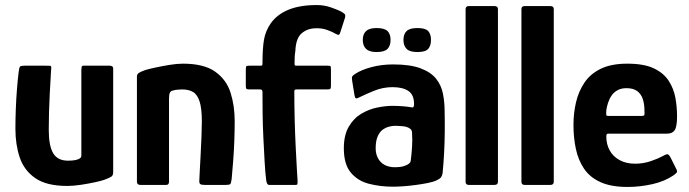

<svg xmlns="http://www.w3.org/2000/svg" viewBox="-20 -732 2729 760"><path d="M246 4Q164 4 119.5 -27Q75 -58 58 -109Q41 -160 41 -222Q41 -259 42.5 -299Q44 -339 47 -377.5Q50 -416 54 -448Q56 -466 60 -469Q64 -472 78 -472H159Q173 -472 179 -471.5Q185 -471 182 -453Q182 -449 180.5 -424Q179 -399 177 -362.5Q175 -326 174 -287.5Q173 -249 173 -218Q173 -155 190.5 -125.5Q208 -96 249 -96Q254 -96 263 -96.5Q272 -97 281 -99Q290 -101 296 -105Q302 -109 302 -116V-455Q302 -460 303 -466Q304 -472 310 -472H414Q418 -472 423 -470Q428 -468 428 -459V-50Q428 -38 421 -33Q414 -28 392 -20Q381 -16 355.5 -10.5Q330 -5 300.5 -0.5Q271 4 246 4Z M536 0Q522 0 522 -13Q522 -117 522 -220.5Q522 -324 522 -428Q522 -438 529 -443Q536 -448 556 -455Q569 -459 594.5 -464.5Q620 -470 650 -475Q680 -480 704 -480Q787 -480 831.5 -448.5Q876 -417 892.5 -365.5Q909 -314 909 -252Q909 -215 907.5 -174.5Q906 -134 903 -95Q900 -56 897 -24Q895 -6 891 -3Q887 0 873 0H791Q777 0 772.5 -3.5Q768 -7 769 -19Q769 -23 770.5 -50.5Q772 -78 774 -116Q776 -154 777.5 -191Q779 -228 779 -251Q779 -303 770 -330.5Q761 -358 744 -368Q727 -378 701 -378Q691 -378 682 -377Q673 -376 666 -374Q657 -373 653 -366Q649 -359 649 -343Q649 -301 649 -246Q649 -191 649 -132Q649 -73 649 -13Q649 0 638 0Z M1034 -16Q1030 -47 1027.5 -91.5Q1025 -136 1022.5 -186.5Q1020 -237 1019.5 -284.5Q1019 -332 1019 -368Q1019 -378 1010 -378H966Q959 -378 956 -380Q953 -382 953 -392V-457Q953 -469 956 -470.5Q959 -472 969 -472H1012Q1017 -472 1018 -474Q1019 -476 1019 -483Q1019 -540 1025 -575Q1031 -610 1052 -640Q1077 -675 1122 -693.5Q1167 -712 1234 -712Q1264 -712 1290.5 -702.5Q1317 -693 1327 -688Q1342 -680 1345 -675.5Q1348 -671 1346 -663L1328 -607Q1325 -596 1321.5 -594.5Q1318 -593 1311 -597Q1296 -606 1275 -613.5Q1254 -621 1230 -620Q1198 -620 1174.5 -600.5Q1151 -581 1149 -529Q1147 -518 1146.5 -506Q1146 -494 1146 -481Q1146 -475 1147 -473.5Q1148 -472 1154 -472H1277Q1287 -472 1288.5 -469.5Q1290 -467 1290 -455V-392Q1290 -383 1287.5 -380.5Q1285 -378 1276 -378H1155Q1148 -378 1146.5 -376Q1145 -374 1145 -369Q1145 -313 1146.5 -256Q1148 -199 1150.5 -149.5Q1153 -100 1155 -64.5Q1157 -29 1158 -15Q1158 -5 1157 -2.5Q1156 0 1149 0H1046Q1041 0 1038.5 -3.5Q1036 -7 1034 -16Z M1536 7Q1485 7 1440.5 -4.5Q1396 -16 1368.5 -49Q1341 -82 1341 -145Q1341 -197 1360.5 -230.5Q1380 -264 1410.5 -282Q1441 -300 1474 -306.5Q1507 -313 1533 -313Q1554 -313 1573.5 -311.5Q1593 -310 1610 -307Q1619 -304 1619 -320Q1619 -357 1596.5 -372Q1574 -387 1534 -387Q1496 -387 1461.5 -373Q1427 -359 1403 -347Q1392 -341 1388.5 -343Q1385 -345 1383 -356L1374 -412Q1372 -425 1374 -429Q1376 -433 1385 -439Q1411 -456 1451 -466.5Q1491 -477 1536 -477Q1604 -477 1645 -461.5Q1686 -446 1706.5 -420Q1727 -394 1733.5 -360.5Q1740 -327 1740 -291Q1741 -249 1740.5 -208.5Q1740 -168 1738 -128Q1736 -88 1732 -47Q1730 -36 1726 -30.5Q1722 -25 1710 -19Q1696 -12 1673 -7.5Q1650 -3 1623.5 0.5Q1597 4 1574 5.5Q1551 7 1536 7ZM1544 -70Q1552 -70 1562 -71Q1572 -72 1582 -75.5Q1592 -79 1598.5 -84Q1605 -89 1606 -97Q1609 -121 1611 -150Q1613 -179 1611 -206Q1611 -219 1601 -224Q1591 -231 1572.5 -232.5Q1554 -234 1542 -234Q1533 -234 1519.5 -230.5Q1506 -227 1494 -218Q1482 -209 1474.5 -191Q1467 -173 1467 -145Q1467 -123 1476 -106Q1485 -89 1502 -79.5Q1519 -70 1544 -70ZM1526 -574Q1526 -551 1514 -538.5Q1502 -526 1470 -526Q1442 -526 1429 -538.5Q1416 -551 1416 -574Q1416 -597 1429 -609Q1442 -621 1470 -621Q1502 -621 1514 -609Q1526 -597 1526 -574ZM1686 -574Q1686 -551 1675 -538.5Q1664 -526 1632 -526Q1602 -526 1589.5 -538.5Q1577 -551 1577 -574Q1577 -597 1589.5 -609Q1602 -621 1632 -621Q1664 -621 1675 -609Q1686 -597 1686 -574Z M1823 -12V-696Q1823 -708 1836 -708H1937Q1951 -708 1951 -696V-12Q1951 0 1937 0H1836Q1823 0 1823 -12Z M2044 -12V-696Q2044 -708 2057 -708H2158Q2172 -708 2172 -696V-12Q2172 0 2158 0H2057Q2044 0 2044 -12Z M2250 -237Q2250 -284 2260 -327Q2270 -370 2293.5 -405Q2317 -440 2358.5 -460Q2400 -480 2463 -480Q2529 -480 2568 -461.5Q2607 -443 2627 -412Q2647 -381 2653.5 -344.5Q2660 -308 2660 -272Q2660 -230 2650.5 -216.5Q2641 -203 2621 -203H2389Q2383 -203 2381.5 -200.5Q2380 -198 2380 -191Q2380 -161 2393.5 -136.5Q2407 -112 2433 -98Q2459 -84 2494 -84Q2527 -84 2557 -94.5Q2587 -105 2601 -113Q2613 -120 2620 -121.5Q2627 -123 2635 -107L2656 -65Q2662 -54 2659 -49.5Q2656 -45 2646 -38Q2611 -14 2562 -3Q2513 8 2464 8Q2399 8 2357 -11Q2315 -30 2292 -64Q2269 -98 2259.5 -142.5Q2250 -187 2250 -237ZM2531 -293Q2531 -321 2524 -341Q2517 -361 2501.5 -372Q2486 -383 2460 -383Q2439 -383 2424.5 -375Q2410 -367 2401 -354Q2392 -341 2387 -325.5Q2382 -310 2380 -296Q2379 -280 2380 -276.5Q2381 -273 2388 -273H2519Q2528 -273 2530 -276Q2532 -279 2531 -293Z"/></svg>

Font: Glory Thin
Style: Bold
Weight: 700
Version: Version 1.011